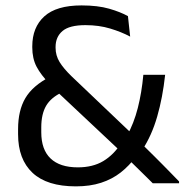

<svg xmlns="http://www.w3.org/2000/svg" viewBox="-20 -670 675 702"><path d="M538.4 0Q529.5 -9.1 514.1 -24.1Q498.7 -39.1 481.7 -55.9Q464.7 -72.8 449.7 -87.3Q434.7 -101.7 426.8 -109.5L416.1 -121.2L174.1 -348.5L162 -362.8Q129.4 -396.2 113.7 -426.2Q98 -456.3 98 -496.9V-500.5Q98 -570.2 142.1 -610.2Q186.2 -650.2 278.1 -650.2Q337.4 -650.2 379.2 -638.2Q420.9 -626.1 447.8 -611L455.9 -536.2Q424.1 -553.2 383 -565.6Q341.9 -578.1 292.4 -578.1Q233.8 -578.1 208.5 -556.6Q183.2 -535.1 183.2 -498.2V-495.4Q183.2 -467.2 197.9 -443.1Q212.7 -419.1 241.7 -391.1L466.4 -177.1L486.2 -155.6Q500.3 -141.9 515 -127.4Q529.6 -112.9 544.7 -98.1Q559.7 -83.2 574.8 -67.9Q589.9 -52.6 604.9 -37.2Q620 -21.7 634.7 -6.6V0ZM257.3 11.4Q151.9 11.4 99 -38.1Q46.1 -87.6 46.1 -179.2V-197.5Q46.1 -266.2 72.8 -311.4Q99.4 -356.7 163.9 -390L207.4 -332.7Q166.6 -313.7 148.7 -283.3Q130.9 -252.8 130.9 -204.1V-186.4Q130.9 -123 164.9 -90.6Q198.9 -58.1 264.6 -58.1Q319.3 -58.1 357.7 -81.1Q396 -104.1 423.3 -146.9L444.6 -174.1Q469.5 -219.1 483.8 -275.1Q498.1 -331.1 504.1 -396.5H583.8Q574.8 -313.2 554.7 -243.7Q534.7 -174.2 499.9 -121.5L478.1 -98.6Q452.5 -63.8 421.1 -39.2Q389.7 -14.7 349.5 -1.7Q309.3 11.4 257.3 11.4Z"/></svg>

Font: Anek Odia Medium
Style: Regular
Weight: 500
Designer: Yesha Goshar & Mahesh Sahu (Odia), Yesha Goshar (Latin)
Foundry: Ek Type
Version: Version 1.003